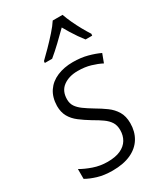

<svg xmlns="http://www.w3.org/2000/svg" viewBox="-194 -842 795 930"><g transform="rotate(-30 204.0 -377.5)"><path d="M152 10Q105 10 69 -1Q33 -12 9 -26V-81Q36 -65 73.5 -52Q111 -39 152 -39Q196 -39 224.5 -52Q253 -65 267 -88.5Q281 -112 281 -142Q281 -169 269.5 -187Q258 -205 237 -220Q216 -235 186 -252Q153 -272 127.5 -291.5Q102 -311 88 -336Q74 -361 74 -396Q75 -444 97 -476.5Q119 -509 158 -525.5Q197 -542 246 -542Q291 -542 328 -532Q365 -522 392 -509L374 -461Q349 -474 317 -483.5Q285 -493 245 -493Q196 -493 164 -469.5Q132 -446 132 -399Q132 -376 143 -359.5Q154 -343 174.5 -328Q195 -313 225 -295Q256 -277 282 -258Q308 -239 324 -212.5Q340 -186 340 -147Q340 -100 318.5 -64.5Q297 -29 255 -9.5Q213 10 152 10ZM128 -616Q147 -634 173 -660.5Q199 -687 224 -715Q249 -743 263 -765H318Q326 -742 338.5 -715Q351 -688 365.5 -662Q380 -636 393 -616L392 -606H355Q343 -621 330.5 -639Q318 -657 306 -676.5Q294 -696 284 -714Q257 -687 226.5 -658Q196 -629 168 -606H127Z"/></g></svg>

Font: Noto Sans Display Light
Style: Italic
Weight: 300
Italic angle: -12°
Designer: Monotype Design Team
Foundry: Monotype Imaging Inc.
Version: Version 2.003